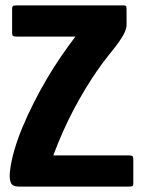

<svg xmlns="http://www.w3.org/2000/svg" viewBox="-20 -693 525 713"><path d="M438 -673Q445 -673 447.5 -671Q450 -669 450 -658V-601Q450 -580 430.5 -550.5Q411 -521 382 -486Q361 -460 339 -428Q317 -396 295 -359.5Q273 -323 252 -283Q231 -243 212.5 -201Q194 -159 178 -116H456Q469 -116 472 -113Q475 -110 475 -101V-13Q475 -4 472 -2Q469 0 457 0H51Q26 0 20 -15Q14 -30 17 -57Q21 -93 33 -134.5Q45 -176 63.5 -220.5Q82 -265 105 -310.5Q128 -356 153.5 -399.5Q179 -443 206.5 -483Q234 -523 260 -557H45Q31 -557 28 -560Q25 -563 25 -570V-660Q25 -668 28 -670.5Q31 -673 44 -673Z"/></svg>

Font: Glory Thin ExtraBold
Style: Regular
Weight: 800
Version: Version 1.011